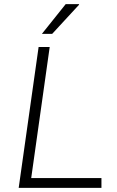

<svg xmlns="http://www.w3.org/2000/svg" viewBox="-20 -915 572 935"><path d="M222 -686 132 -48H474V0H71L168 -686ZM365 -895V-892L234 -750H184L300 -895Z"/></svg>

Font: Chivo Thin Italic
Style: Regular
Weight: 100
Italic angle: -8.05°
Designer: Hector Gatti
Foundry: Omnibus-Type
Version: Version 1.007